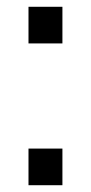

<svg xmlns="http://www.w3.org/2000/svg" viewBox="-20 -546 268 566"><path d="M164 -418V-526H64V-418ZM164 0V-108H64V0Z"/></svg>

Font: Archivo Narrow
Style: Regular
Weight: 400
Designer: Hector Gatti
Foundry: Omnibus-Type
Version: Version 1.003;PS 001.003;hotconv 1.0.70;makeotf.lib2.5.58329